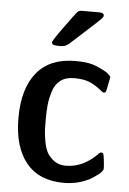

<svg xmlns="http://www.w3.org/2000/svg" viewBox="-51 -731 525 779"><g transform="rotate(5 211.0 -341.0)"><path d="M32.2 -236.8Q32.2 -356.9 85.7 -421.9Q139.2 -486.8 242.2 -486.8Q287.1 -486.8 313 -479Q338.9 -471.2 372.1 -452.1Q388.2 -439 389.2 -434.1Q389.2 -432.1 381.8 -397Q378.9 -378.9 376.5 -374Q374 -369.1 368.2 -369.1Q363.3 -369.1 354 -377.9Q327.1 -398.9 304 -408Q280.8 -417 243.2 -417Q209 -417 187.5 -400.4Q166 -383.8 157 -353.5Q147.9 -323.2 145.5 -298.1Q143.1 -272.9 143.1 -237.8Q143.1 -213.9 143.6 -198.5Q144 -183.1 148.9 -154.1Q153.8 -125 163.3 -106.9Q172.9 -88.9 192.4 -74.5Q211.9 -60.1 240.2 -60.1Q309.1 -60.1 366.2 -117.2Q373 -126 378.9 -126Q385.7 -126 387.9 -121.1Q390.1 -116.2 392.1 -98.1Q395 -74.2 395 -62Q395 -56.2 388.9 -49.1Q382.8 -42 374 -35.4Q365.2 -28.8 356.7 -23.4Q348.1 -18.1 341.8 -14.2L335 -11.2Q291 9.8 237.8 9.8Q137.7 9.8 85 -54.2Q32.2 -118.7 32.2 -236.8ZM141.1 -554.2Q141.1 -561 189 -627Q205.1 -647.9 213.9 -661.1Q230 -683.1 235.4 -687.5Q240.7 -691.9 252.9 -691.9H321.8Q340.8 -691.9 340.8 -680.2Q340.8 -675.3 334.5 -668.2Q328.1 -661.1 293 -628.9Q248 -587.9 211.9 -555.2Q196.8 -542 180.2 -542H164.1Q141.1 -542 141.1 -554.2Z"/></g></svg>

Font: CMU Sans Serif Demi Condensed
Style: DemiCondensed
Weight: 600
Width: 3
Version: Version 0.7.0